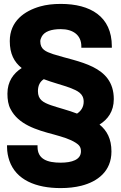

<svg xmlns="http://www.w3.org/2000/svg" viewBox="-20 -741 619 982"><path d="M16 2V10C16 37 21 60 28 81C62 179 163 221 290 221C329 221 364 217 396 209C479 188 550 135 550 34C550 -31 527 -73 489 -104C531 -130 562 -171 562 -234C562 -408 379 -423 252 -464C214 -477 186 -488 186 -530C186 -537 189 -545 193 -553C207 -580 242 -592 291 -592C353 -592 396 -562 396 -504V-497H552V-504C552 -657 442 -721 291 -721C251 -721 217 -717 185 -708C105 -685 30 -633 30 -531C30 -466 52 -424 91 -393C49 -366 18 -325 18 -262C18 -232 22 -205 34 -183C74 -105 164 -77 256 -53C302 -40 337 -30 367 -11C384 0 394 10 394 33C394 76 348 91 290 91C222 91 172 73 172 10V2ZM174 -275C174 -304 185 -324 204 -336C245 -320 303 -305 338 -292C376 -277 408 -263 408 -221C408 -193 394 -173 374 -160C334 -176 274 -191 240 -203C201 -217 174 -231 174 -275Z"/></svg>

Font: Asimov Pro
Style: Blk
Weight: 900
Designer: Google
Version: Version 2.000980; 2014